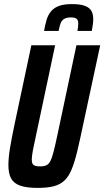

<svg xmlns="http://www.w3.org/2000/svg" viewBox="-20 -909 509 937"><path d="M164 8Q110 8 78.5 -3Q47 -14 34 -38.5Q21 -63 21 -103Q21 -139 29 -187.5Q37 -236 51 -302L133 -688H249L157 -254Q146 -205 140.5 -175.5Q135 -146 135 -130Q135 -116 139.5 -109Q144 -102 153 -99.5Q162 -97 176 -97Q195 -97 206.5 -102.5Q218 -108 226 -123.5Q234 -139 242 -170.5Q250 -202 261 -254L353 -688H469L386 -302Q370 -225 357 -171Q344 -117 329.5 -82Q315 -47 294 -27.5Q273 -8 242 0Q211 8 164 8ZM195 -758Q200 -787 207 -811Q214 -835 228 -852.5Q242 -870 266.5 -879.5Q291 -889 331 -889Q373 -889 395.5 -880Q418 -871 426.5 -855Q435 -839 435 -816Q435 -803 433 -789Q431 -775 428 -758H358Q360 -769 361 -779Q362 -789 362 -796Q362 -809 354.5 -816.5Q347 -824 326 -824Q304 -824 292 -816Q280 -808 275 -793.5Q270 -779 266 -758Z"/></svg>

Font: Saira ExtraCondensed
Style: Bold Italic
Weight: 700
Width: 2
Italic angle: -12°
Designer: Hector Gatti with collaboration of the Omnibus-Type team
Foundry: Omnibus-Type
Version: Version 1.101